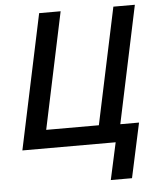

<svg xmlns="http://www.w3.org/2000/svg" viewBox="-60 -766 847 1013"><g transform="rotate(-5 363.5 -259.0)"><path d="M528.3 0H34.2L185.5 -713.9H299.3L168.9 -97.2H447.8L578.6 -713.9H692.4L561 -92.8H660.2L597.7 196.3H485.4Z"/></g></svg>

Font: Viking Open Sans Light
Style: Bold Italic
Weight: 600
Italic angle: -12°
Foundry: Ascender Corporation
Version: Version 2.000